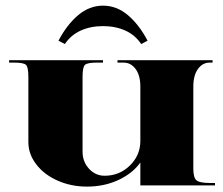

<svg xmlns="http://www.w3.org/2000/svg" viewBox="-20 -673 809 697"><path d="M215.5 -513.1 192.3 -525.3Q222.9 -583.5 263.8 -618Q304.6 -652.5 354 -652.5Q403.4 -652.5 444.3 -618Q485.1 -583.5 515.7 -525.3L492.6 -513.1Q470.7 -545.9 434.9 -562.1Q399 -578.2 354 -578.2Q309 -578.2 273.2 -562.1Q237.3 -545.9 215.5 -513.1ZM83 -393.4Q83 -428.8 74.5 -437.3Q66 -445.8 30.6 -445.8H13.1V-454.5H354V-445.8H332.2Q296.8 -445.8 288.2 -437.3Q279.7 -428.8 279.7 -393.4V-122.4Q279.7 -86.1 303.1 -60.5Q326.5 -35 359.7 -35Q413.5 -35 451.5 -72.1Q489.5 -109.3 489.5 -161.7V-358.4Q489.5 -399.5 472.2 -422.6Q455 -445.8 428.3 -445.8H406.5V-454.5H751.7V-445.8H741.3Q715.5 -445.8 698.6 -422.6Q681.8 -399.5 681.8 -358.4V-61.2Q681.8 -27.1 693.8 -17.9Q705.9 -8.7 743 -8.7H760.5V0H489.5V-83Q461.1 -43.3 409.5 -19.4Q358 4.4 295.9 4.4Q238.2 4.4 189.2 -17.3Q140.3 -38.9 111.7 -76.3Q83 -113.6 83 -157.3Z"/></svg>

Font: Wabroye
Style: Medium
Weight: 500
Designer: gluk
Foundry: gluk
Version: Version 0.14